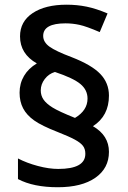

<svg xmlns="http://www.w3.org/2000/svg" viewBox="-20 -787 541 814"><path d="M63 -394Q63 -433.1 81.8 -465.1Q100.6 -497.1 136.2 -518.1Q64.9 -558.6 64.9 -632.8Q64.9 -695.8 118.4 -731.4Q171.9 -767.1 262.2 -767.1Q306.6 -767.1 347.2 -758.8Q387.7 -750.5 436 -730L402.8 -650.9Q346.2 -675.3 316.9 -681.6Q287.6 -688 257.8 -688Q163.1 -688 163.1 -634.8Q163.1 -608.4 189.9 -589.1Q216.8 -569.8 283.2 -544.9Q368.7 -511.7 405.3 -473.4Q441.9 -435.1 441.9 -381.8Q441.9 -295.4 374 -252Q441.9 -212.9 441.9 -143.1Q441.9 -73.7 384.3 -33.4Q326.7 6.8 225.1 6.8Q121.6 6.8 56.2 -27.8V-115.2Q93.8 -95.7 140.6 -83.3Q187.5 -70.8 227.1 -70.8Q341.8 -70.8 341.8 -134.8Q341.8 -155.8 331.5 -168.9Q321.3 -182.1 296.9 -195.3Q272.5 -208.5 225.1 -227.1Q156.2 -253.9 124.5 -276.6Q92.8 -299.3 77.9 -327.9Q63 -356.4 63 -394ZM152.8 -403.8Q152.8 -381.8 164.6 -364.7Q176.3 -347.7 202.9 -331.1Q229.5 -314.5 297.9 -287.1Q351.1 -318.8 351.1 -369.1Q351.1 -405.8 320.8 -430.9Q290.5 -456.1 212.9 -481.9Q186.5 -474.1 169.7 -451.9Q152.8 -429.7 152.8 -403.8Z"/></svg>

Font: Sahel SemiBold FD
Style: SemiBold-FD
Weight: 600
Foundry: Saber Rastikerdar (saber.rastikerdar@gmail.com)
Version: Version 3.3.0